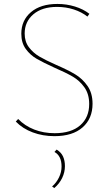

<svg xmlns="http://www.w3.org/2000/svg" viewBox="-20 -683 555 973"><path d="M256 -340Q199 -366 166 -385Q133 -404 110.5 -435Q88 -466 88 -512Q88 -580 137 -621.5Q186 -663 271 -663Q317 -663 359.5 -650Q402 -637 433 -613L423 -599Q394 -622 354 -635Q314 -648 269 -648Q193 -648 149 -610.5Q105 -573 105 -513Q105 -472 126.5 -443.5Q148 -415 179.5 -396.5Q211 -378 265 -354Q325 -328 361.5 -306Q398 -284 423.5 -247.5Q449 -211 449 -157Q449 -82 398.5 -37.5Q348 7 256 7Q197 7 146 -12Q95 -31 60 -67L72 -80Q106 -45 153.5 -26.5Q201 -8 257 -8Q341 -8 386.5 -48Q432 -88 432 -156Q432 -206 408 -240Q384 -274 349 -294.5Q314 -315 256 -340ZM244 262Q266 243 279 216Q292 189 292 161Q292 107 256 87L267 75Q290 89 299.5 110Q309 131 309 159Q309 190 295 219Q281 248 255 270Z"/></svg>

Font: Ysabeau SC Thin
Style: Regular
Weight: 200
Designer: Christian Thalmann (Catharsis Fonts)
Version: Version 0.003